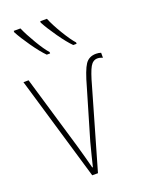

<svg xmlns="http://www.w3.org/2000/svg" viewBox="-146 -843 689 913"><g transform="rotate(-20 198.5 -386.5)"><path d="M42 -773V-766Q60 -732 93 -685Q126 -638 151 -613H168V-620Q148 -642 119.5 -690Q91 -738 76 -773ZM176 -773V-766Q194 -732 227 -685Q260 -638 285 -613H302V-620Q282 -642 253 -690Q224 -738 210 -773ZM277 -402 204 -154Q195 -119 187.5 -90Q180 -61 174 -35H171Q164 -64 155.5 -93.5Q147 -123 138 -156L28 -528H2L158 0H187L302 -399Q320 -465 334 -489.5Q348 -514 371 -514Q383 -514 397 -508V-533Q386 -537 372 -537Q336 -537 317.5 -509.5Q299 -482 277 -402Z"/></g></svg>

Font: Noto Sans Display SemiCondensed Thin
Style: Regular
Weight: 250
Width: 4
Designer: Monotype Design team
Foundry: Monotype Imaging Inc.
Version: 1.000